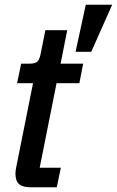

<svg xmlns="http://www.w3.org/2000/svg" viewBox="-20 -788 492 808"><path d="M107 0Q75 0 60 -13.5Q45 -27 45 -57Q45 -71 49 -88L119 -438H52L69 -520H103Q128 -520 137.5 -529Q147 -538 152 -566L171 -661H263L235 -520H330L314 -438H218L147 -82H236L219 0ZM364 -570H298L341 -768H452Z"/></svg>

Font: IBM Plex Sans Condensed Medium
Style: Italic
Weight: 500
Width: 3
Italic angle: -11°
Designer: Mike Abbink, Paul van der Laan, Pieter van Rosmalen
Foundry: Bold Monday
Version: Version 1.3